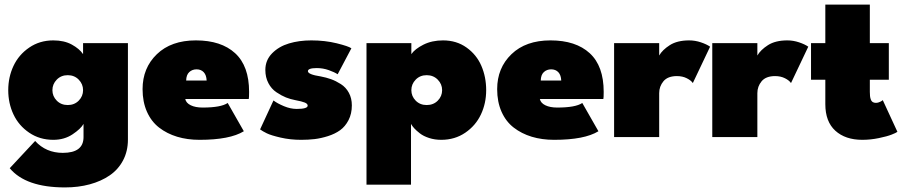

<svg xmlns="http://www.w3.org/2000/svg" viewBox="-20 -599 3950 839"><path d="M264 220Q92.5 220 22.5 136L133.5 17Q181 69 254.5 69Q345 69 345 0V-57.5Q333 -36 297 -12Q261 12 213 12Q153.5 12 107.8 -19Q62 -50 39 -98.8Q16 -147.5 16 -205Q16 -262 39 -311Q62 -360 107.8 -391.2Q153.5 -422.5 213 -422.5Q260.5 -422.5 293.8 -404.2Q327 -386 343 -362.5V-410.5H539V11Q539 61.5 517.8 101.8Q496.5 142 459.2 167.5Q422 193 372.2 206.5Q322.5 220 264 220ZM228 -251Q209 -231.5 209 -205Q209 -178.5 228 -159.2Q247 -140 276 -140Q305 -140 324 -159.2Q343 -178.5 343 -205Q343 -231.5 324 -251Q305 -270.5 276 -270.5Q247 -270.5 228 -251Z M789.5 -166.5Q793 -149 813.5 -139Q834 -129 865.5 -129Q945.5 -129 975 -149L1045.5 -25.5Q984.5 12 852 12Q798.5 12 754 -1.5Q709.5 -15 675.2 -41.5Q641 -68 622 -111Q603 -154 603 -209.5Q603 -302 665.5 -362.2Q728 -422.5 836 -422.5Q946.5 -422.5 1007.5 -366.5Q1068.5 -310.5 1068.5 -197.5Q1068.5 -171 1067 -166.5ZM883 -247Q882 -271 870.2 -283.5Q858.5 -296 839 -296Q820 -296 807 -284Q794 -272 793.5 -247Z M1340.5 -422.5Q1400 -422.5 1451.5 -409.8Q1503 -397 1515.5 -388L1455.5 -274.5Q1442 -283.5 1416.8 -292.5Q1391.5 -301.5 1364.5 -301.5Q1325.5 -301.5 1325.5 -288Q1325.5 -273.5 1381.5 -265Q1405.5 -260.5 1426.5 -253Q1447.5 -245.5 1469.5 -231.5Q1491.5 -217.5 1504.5 -193.5Q1517.5 -169.5 1517.5 -138.5Q1517.5 -102 1503 -74Q1488.5 -46 1466.2 -30Q1444 -14 1413.2 -4.2Q1382.5 5.5 1354.8 8.8Q1327 12 1296.5 12Q1248 12 1206 2.2Q1164 -7.5 1145.8 -16.5Q1127.5 -25.5 1116.5 -33.5L1175 -160Q1192 -147 1220.8 -135Q1249.5 -123 1276.5 -123Q1324.5 -123 1324.5 -137.5Q1324.5 -145.5 1312 -150.8Q1299.5 -156 1270 -161.5Q1249 -165.5 1229.5 -173.2Q1210 -181 1188 -195.8Q1166 -210.5 1152.8 -235.8Q1139.5 -261 1139.5 -293.5Q1139.5 -336 1169 -366Q1198.5 -396 1242.8 -409.2Q1287 -422.5 1340.5 -422.5Z M1776 208H1581.5V-410.5H1777.5V-362.5Q1793 -385 1830.2 -403.8Q1867.5 -422.5 1916 -422.5Q1975 -422.5 2018.8 -391.2Q2062.5 -360 2083.5 -311.2Q2104.5 -262.5 2104.5 -205Q2104.5 -147.5 2081.5 -98.8Q2058.5 -50 2013 -19Q1967.5 12 1908 12Q1879.5 12 1855 4Q1830.5 -4 1814.8 -16.2Q1799 -28.5 1790 -38.5Q1781 -48.5 1776 -57.5ZM1844.5 -140Q1874 -140 1893 -159.2Q1912 -178.5 1912 -205Q1912 -231.5 1892.8 -251Q1873.5 -270.5 1844.5 -270.5Q1815.5 -270.5 1796.5 -251Q1777.5 -231.5 1777.5 -205Q1777.5 -178.5 1796.5 -159.2Q1815.5 -140 1844.5 -140Z M2339 -166.5Q2342.5 -149 2363 -139Q2383.5 -129 2415 -129Q2495 -129 2524.5 -149L2595 -25.5Q2534 12 2401.5 12Q2348 12 2303.5 -1.5Q2259 -15 2224.8 -41.5Q2190.5 -68 2171.5 -111Q2152.5 -154 2152.5 -209.5Q2152.5 -302 2215 -362.2Q2277.5 -422.5 2385.5 -422.5Q2496 -422.5 2557 -366.5Q2618 -310.5 2618 -197.5Q2618 -171 2616.5 -166.5ZM2432.5 -247Q2431.5 -271 2419.8 -283.5Q2408 -296 2388.5 -296Q2369.5 -296 2356.5 -284Q2343.5 -272 2343 -247Z M2860.5 0H2663.5V-410.5H2860.5V-356.5Q2874.5 -381 2907 -401.8Q2939.5 -422.5 2991.5 -422.5Q3017.5 -422.5 3042.8 -414Q3068 -405.5 3083 -395L3007.5 -236Q3000 -247.5 2981.2 -257Q2962.5 -266.5 2938 -266.5Q2898 -266.5 2879.2 -244Q2860.5 -221.5 2860.5 -192Z M3289.5 0H3092.5V-410.5H3289.5V-356.5Q3303.5 -381 3336 -401.8Q3368.5 -422.5 3420.5 -422.5Q3446.5 -422.5 3471.8 -414Q3497 -405.5 3512 -395L3436.5 -236Q3429 -247.5 3410.2 -257Q3391.5 -266.5 3367 -266.5Q3327 -266.5 3308.2 -244Q3289.5 -221.5 3289.5 -192Z M3524 -410.5H3586.5V-579H3781V-410.5H3864V-250.5H3781V-197.5Q3781 -186.5 3781.8 -179.5Q3782.5 -172.5 3785 -164.8Q3787.5 -157 3793.2 -153.2Q3799 -149.5 3808 -149.5Q3816.5 -149.5 3825.8 -154Q3835 -158.5 3837.5 -161.5L3901.5 -23Q3896 -18.5 3876.2 -10.8Q3856.5 -3 3820.2 4.5Q3784 12 3748 12Q3674 12 3630.2 -27.8Q3586.5 -67.5 3586.5 -144V-250.5H3524Z"/></svg>

Font: League Spartan Black
Style: Regular
Weight: 900
Foundry: The League of Moveable Type
Version: Version 2.002